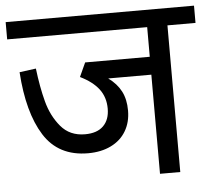

<svg xmlns="http://www.w3.org/2000/svg" viewBox="-54 -667 802 719"><g transform="rotate(-5 347.0 -308.0)"><path d="M700.7 -551.3H595.2V0H519V-372.6H356.9Q389.2 -349.1 404.8 -318.8Q420.4 -288.6 420.4 -246.6Q420.4 -202.6 400.6 -169.4Q380.9 -136.2 344 -118.2Q307.1 -100.1 257.8 -100.1Q146.5 -100.1 92.3 -186.3Q38.1 -272.5 28.3 -424.8L90.3 -433.1Q98.6 -363.3 113.3 -307.9Q127.9 -252.4 161.6 -212.2Q195.3 -171.9 252.4 -171.9Q297.9 -171.9 321.5 -195.3Q345.2 -218.8 345.2 -260.3Q345.2 -303.2 321.8 -334Q298.3 -364.7 252 -387.2L275.9 -439.5V-439.9H519V-551.3H-7.3V-616.2H700.7Z"/></g></svg>

Font: Varta
Style: Regular
Weight: 400
Designer: Joana Correia, Viktoriya Grabowska, Eben Sorkin
Foundry: Sorkin Type
Version: Version 1.002; ttfautohint (v1.3) -l 8 -r 24 -G 200 -x 12 -H